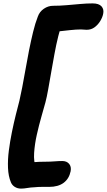

<svg xmlns="http://www.w3.org/2000/svg" viewBox="-20 -839 628 1128"><path d="M103 269Q83 269 67 259Q51 249 44 232Q29 196 27 147.5Q25 99 32 45Q39 -9 50 -63Q61 -117 73 -165Q85 -213 94 -247Q101 -278 110.5 -325.5Q120 -373 129.5 -429Q139 -485 150.5 -542.5Q162 -600 174.5 -651.5Q187 -703 202 -741Q212 -770 237.5 -787.5Q263 -805 292 -805Q330 -805 371 -808.5Q412 -812 451 -815.5Q490 -819 524 -819Q561 -819 576.5 -801.5Q592 -784 586 -757Q582 -737 569 -715.5Q556 -694 536 -679Q516 -664 489 -664Q480 -664 472.5 -665Q465 -666 455 -666Q428 -666 391 -662Q354 -658 318.5 -654Q283 -650 260 -650L349 -714Q335 -677 322.5 -627Q310 -577 300 -522Q290 -467 280.5 -413Q271 -359 263 -313.5Q255 -268 247 -238Q238 -205 223.5 -154.5Q209 -104 196.5 -48.5Q184 7 180.5 59Q177 111 192 149L113 124Q149 116 180.5 113.5Q212 111 250 111Q276 111 300.5 109Q325 107 346 107Q372 107 386 123.5Q400 140 395 167Q386 211 354 235Q322 259 268 259Q244 259 223.5 259Q203 259 185 261Q159 262 140 265.5Q121 269 103 269Z"/></svg>

Font: Shantell Sans Light
Style: Bold Italic
Weight: 700
Italic angle: -11°
Version: Version 1.011;[c5ecc13dd]